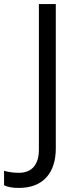

<svg xmlns="http://www.w3.org/2000/svg" viewBox="-98 -734 385 942"><path d="M-5.9 188Q-51.8 188 -78.1 174.8V104Q-43.5 113.8 -5.9 113.8Q42.5 113.8 67.6 84.5Q92.8 55.2 92.8 0V-713.9H175.8V-6.8Q175.8 85.9 128.9 137Q82 188 -5.9 188Z"/></svg>

Font: f01947593
Style: Regular
Weight: 400
Foundry: Ascender Corporation
Version: Version 1.10